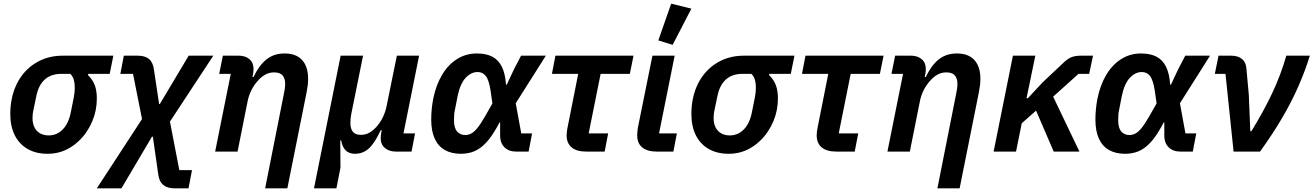

<svg xmlns="http://www.w3.org/2000/svg" viewBox="-20 -825 7149 1045"><path d="M577 -423H460L459 -416Q484 -392 495.5 -362Q507 -332 507 -289Q507 -273 505.5 -257.5Q504 -242 501 -226Q488 -162 451.5 -108Q415 -54 360.5 -21Q306 12 239 12Q177 12 131.5 -13.5Q86 -39 61 -87.5Q36 -136 36 -205Q36 -227 38 -247.5Q40 -268 44 -287Q59 -359 97.5 -411.5Q136 -464 193.5 -493Q251 -522 322 -522H597ZM363 -423H314Q258 -423 224 -392.5Q190 -362 178 -303L160 -217Q159 -211 158 -202Q157 -193 157 -182Q157 -154 167 -133Q177 -112 197 -100Q217 -88 245 -88Q290 -88 322 -121Q354 -154 366 -217L381 -292Q384 -307 385.5 -320Q387 -333 387 -347Q387 -372 382 -390Q377 -408 363 -423Z M654 -522H730Q770 -522 791.5 -503.5Q813 -485 818 -445L846 -259H850L1007 -522H1141L905 -163L956 101H1025L1006 200H929Q891 200 868.5 181.5Q846 163 841 122L812 -81H807L641 200H507L753 -177L704 -423H635Z M1273 0H1151L1236 -423H1173L1193 -522H1279Q1315 -522 1337.5 -503Q1360 -484 1360 -449Q1360 -442 1359 -434Q1358 -426 1357 -420L1354 -406H1360Q1389 -468 1429.5 -501Q1470 -534 1529 -534Q1592 -534 1624.5 -498Q1657 -462 1657 -396Q1657 -379 1655 -361.5Q1653 -344 1649 -324L1544 200H1423L1525 -314Q1528 -328 1530 -342Q1532 -356 1532 -369Q1532 -398 1518 -414.5Q1504 -431 1471 -431Q1445 -431 1423 -418.5Q1401 -406 1383 -385Q1363 -363 1348.5 -334.5Q1334 -306 1328 -275Z M1811 200H1689L1834 -522H1956L1893 -210Q1890 -196 1888.5 -181Q1887 -166 1887 -156Q1887 -125 1900.5 -108Q1914 -91 1944 -91Q1970 -91 1991.5 -103.5Q2013 -116 2031 -137Q2051 -160 2064.5 -188.5Q2078 -217 2084 -247L2140 -522H2261L2176 -99H2239L2220 0H2134Q2098 0 2075 -19.5Q2052 -39 2052 -73Q2052 -80 2053 -88.5Q2054 -97 2055 -103L2058 -116H2052Q2019 -45 1987 -16.5Q1955 12 1912 12Q1879 12 1860.5 -7.5Q1842 -27 1837 -61H1832L1833 88Z M2876 -99 2857 0H2789Q2749 0 2725 -24Q2701 -48 2702 -92V-159H2699Q2673 -109 2648.5 -76Q2624 -43 2598.5 -23.5Q2573 -4 2545.5 4Q2518 12 2488 12Q2437 12 2401 -8.5Q2365 -29 2346 -70.5Q2327 -112 2327 -174Q2327 -205 2330 -233.5Q2333 -262 2338 -288Q2353 -362 2386 -417.5Q2419 -473 2467.5 -503.5Q2516 -534 2575 -534Q2626 -534 2659.5 -516.5Q2693 -499 2711.5 -461.5Q2730 -424 2734 -364H2738L2777 -447L2816 -522H2951L2787 -263L2817 -99ZM2513 -90Q2528 -90 2544 -98Q2560 -106 2578 -128Q2596 -150 2619 -190L2660 -262L2650 -332Q2641 -390 2624 -411.5Q2607 -433 2580 -433Q2544 -433 2514.5 -401.5Q2485 -370 2471 -304L2457 -232Q2453 -215 2452 -201.5Q2451 -188 2451 -171Q2451 -128 2468 -109Q2485 -90 2513 -90Z M3271 0H3171Q3118 0 3091 -23Q3064 -46 3064 -88Q3064 -95 3065 -105.5Q3066 -116 3068 -126L3127 -423H2984L3003 -522H3428L3408 -423H3249L3184 -99H3290Z M3664 -99 3645 0H3555Q3502 0 3475 -23Q3448 -46 3448 -88Q3448 -95 3449 -105.5Q3450 -116 3451 -126L3531 -522H3652L3567 -99ZM3743 -778 3641 -581 3563 -605 3633 -805Z M4284 -423H4167L4166 -416Q4191 -392 4202.5 -362Q4214 -332 4214 -289Q4214 -273 4212.5 -257.5Q4211 -242 4208 -226Q4195 -162 4158.5 -108Q4122 -54 4067.5 -21Q4013 12 3946 12Q3884 12 3838.5 -13.5Q3793 -39 3768 -87.5Q3743 -136 3743 -205Q3743 -227 3745 -247.5Q3747 -268 3751 -287Q3766 -359 3804.5 -411.5Q3843 -464 3900.5 -493Q3958 -522 4029 -522H4304ZM4070 -423H4021Q3965 -423 3931 -392.5Q3897 -362 3885 -303L3867 -217Q3866 -211 3865 -202Q3864 -193 3864 -182Q3864 -154 3874 -133Q3884 -112 3904 -100Q3924 -88 3952 -88Q3997 -88 4029 -121Q4061 -154 4073 -217L4088 -292Q4091 -307 4092.5 -320Q4094 -333 4094 -347Q4094 -372 4089 -390Q4084 -408 4070 -423Z M4632 0H4532Q4479 0 4452 -23Q4425 -46 4425 -88Q4425 -95 4426 -105.5Q4427 -116 4429 -126L4488 -423H4345L4364 -522H4789L4769 -423H4610L4545 -99H4651Z M4932 0H4810L4895 -423H4832L4852 -522H4938Q4974 -522 4996.5 -503Q5019 -484 5019 -449Q5019 -442 5018 -434Q5017 -426 5016 -420L5013 -406H5019Q5048 -468 5088.5 -501Q5129 -534 5188 -534Q5251 -534 5283.5 -498Q5316 -462 5316 -396Q5316 -379 5314 -361.5Q5312 -344 5308 -324L5203 200H5082L5184 -314Q5187 -328 5189 -342Q5191 -356 5191 -369Q5191 -398 5177 -414.5Q5163 -431 5130 -431Q5104 -431 5082 -418.5Q5060 -406 5042 -385Q5022 -363 5007.5 -334.5Q4993 -306 4987 -275Z M5715 0 5619 -223 5541 -154 5510 0H5388L5493 -522H5615L5567 -290H5574L5655 -377L5774 -489Q5795 -508 5815 -515Q5835 -522 5865 -522H5929L5908 -423H5850L5712 -299L5855 0Z M6491 -99 6472 0H6404Q6364 0 6340 -24Q6316 -48 6317 -92V-159H6314Q6288 -109 6263.5 -76Q6239 -43 6213.5 -23.5Q6188 -4 6160.5 4Q6133 12 6103 12Q6052 12 6016 -8.5Q5980 -29 5961 -70.5Q5942 -112 5942 -174Q5942 -205 5945 -233.5Q5948 -262 5953 -288Q5968 -362 6001 -417.5Q6034 -473 6082.5 -503.5Q6131 -534 6190 -534Q6241 -534 6274.5 -516.5Q6308 -499 6326.5 -461.5Q6345 -424 6349 -364H6353L6392 -447L6431 -522H6566L6402 -263L6432 -99ZM6128 -90Q6143 -90 6159 -98Q6175 -106 6193 -128Q6211 -150 6234 -190L6275 -262L6265 -332Q6256 -390 6239 -411.5Q6222 -433 6195 -433Q6159 -433 6129.5 -401.5Q6100 -370 6086 -304L6072 -232Q6068 -215 6067 -201.5Q6066 -188 6066 -171Q6066 -128 6083 -109Q6100 -90 6128 -90Z M6838 0H6694L6650 -423H6592L6612 -522H6680Q6719 -522 6740.5 -503.5Q6762 -485 6764 -450L6777 -308L6785 -111H6791Q6858 -220 6904.5 -318.5Q6951 -417 6981 -522H7109Q7085 -443 7048 -358Q7011 -273 6958.5 -183.5Q6906 -94 6838 0Z"/></svg>

Font: IBM Plex Sans SemiBold
Style: Italic
Weight: 600
Italic angle: -11.31°
Designer: Mike Abbink, Paul van der Laan, Pieter van Rosmalen
Foundry: Bold Monday
Version: Version 3.201